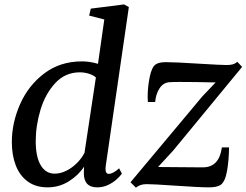

<svg xmlns="http://www.w3.org/2000/svg" viewBox="-20 -837 1114 868"><path d="M458 -87Q457 -77 457 -74Q457 -51 471.5 -51Q481 -51 492 -56.8Q503 -62.5 518.5 -76L531 -52Q523.5 -41 508 -26.8Q492.5 -12.5 469.5 -1.2Q446.5 10 419.5 10Q358 10 359 -56.5L360 -83.5Q334.5 -44.5 291 -17.2Q247.5 10 195 10Q142 10 105.8 -16.2Q69.5 -42.5 51.5 -88.8Q33.5 -135 33.5 -195Q33.5 -281.5 70.8 -366Q108 -450.5 180 -505Q252 -559.5 350.5 -559.5Q386 -559.5 423 -548.5L451.5 -749L383 -766.5L390.5 -798L541 -817L562.5 -805ZM413.5 -487Q400.5 -498 381.2 -504Q362 -510 340.5 -510Q275 -510 230 -461.5Q185 -413 163.2 -341Q141.5 -269 141.5 -198Q141.5 -128.5 164 -90.2Q186.5 -52 227 -52Q254.5 -52 281.2 -65.8Q308 -79.5 329 -101Q350 -122.5 362 -146ZM955 -464.5H941.5Q869.5 -466.5 793.5 -466.5Q763.5 -466.5 749.5 -465.5Q720 -465 702.2 -439Q684.5 -413 681.5 -376H648.5Q647.5 -389 647.5 -398Q647.5 -443.5 656.8 -488.8Q666 -534 684 -546Q699 -556 730 -556Q771.5 -556 881.5 -549Q979.5 -543 1005 -543Q1020.5 -543 1031.8 -546Q1043 -549 1053 -557.5L1074.5 -534.5L763.5 -157L694.5 -82Q834 -80.5 880 -80.5H897.5Q971 -80.5 983 -170.5H1015.5Q1015 -114.5 1006.5 -64.8Q998 -15 976.5 -0.5Q969.5 4 956.5 7Q943.5 10 925.5 10Q881.5 10 766.5 2Q673.5 -4.5 643 -4.5Q612.5 -4.5 594.5 11.5L570 -13L895 -401.5Z"/></svg>

Font: Merriweather Text
Style: Italic
Weight: 400
Italic angle: -7.8°
Designer: Eben Sorkin
Foundry: Eben Sorkin
Version: Version 2.100